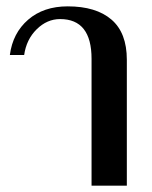

<svg xmlns="http://www.w3.org/2000/svg" viewBox="-20 -584 479 604"><path d="M268 -399Q268 -524 169 -524Q128 -524 95.5 -492Q63 -460 56 -411H11Q20 -480 68.5 -522Q117 -564 193 -564Q282 -564 330.5 -522.5Q379 -481 379 -396V0H268Z"/></svg>

Font: Trirong Medium
Style: Regular
Weight: 500
Designer: Katatrad Team
Foundry: CadsonDemak
Version: Version 1.001